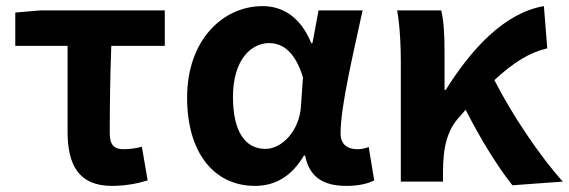

<svg xmlns="http://www.w3.org/2000/svg" viewBox="-20 -594 1861 628"><path d="M346 14C391 14 431 6 463 -4L444 -114C420 -108 403 -106 383 -106C356 -106 339 -118 339 -157C339 -236 340 -339 344 -444H519V-560H112L30 -553V-444H201V-164C201 -55 237 14 346 14Z M814 14C882 14 935 -19 974 -85H978C992 -14 1038 14 1113 14C1155 14 1185 6 1204 -4L1186 -113C1173 -108 1160 -106 1149 -106C1117 -106 1094 -121 1094 -158C1094 -248 1137 -425 1166 -560H1022L1002 -453H998C963 -539 904 -574 839 -574C709 -574 592 -463 592 -275C592 -93 681 14 814 14ZM848 -107C783 -107 742 -162 742 -277C742 -398 801 -453 860 -453C907 -453 946 -422 971 -341L964 -242C958 -168 904 -107 848 -107Z M1821 0C1744 -85 1653 -222 1597 -332C1660 -390 1711 -422 1770 -436L1759 -574C1631 -552 1523 -436 1438 -300H1434V-423C1434 -475 1432 -525 1423 -560H1279C1289 -503 1291 -437 1291 -393V0H1429V-32C1429 -113 1443 -169 1483 -212L1503 -235C1554 -135 1609 -47 1656 12Z"/></svg>

Font: Noto Sans CJK JP Bold
Style: Regular
Weight: 700
Designer: Ryoko NISHIZUKA (kana & ideographs); Paul D. Hunt (Latin, Greek & Cyrillic); Wenlong ZHANG (bopomofo); Sandoll Communica
Foundry: Adobe Systems Incorporated
Version: Version 1.004;PS 1.004;hotconv 1.0.82;makeotf.lib2.5.63406